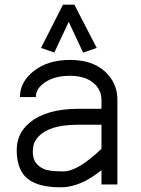

<svg xmlns="http://www.w3.org/2000/svg" viewBox="-20 -781 596 813"><path d="M294.9 -761.2 389.6 -578.1 332 -558.1 271 -688.5 210 -558.6 153.8 -578.1 246.6 -761.2ZM409.7 -60.5Q320.3 12.2 236.8 12.2Q126 12.2 83.5 -37.1Q50.8 -75.2 50.8 -145.5Q50.8 -215.8 104.5 -260.7Q175.8 -320.3 311.5 -320.3H409.7V-359.9Q409.2 -402.3 374 -431.2Q338.9 -460 275.4 -460Q212.9 -460 172.4 -433.6Q131.8 -407.2 131.8 -370.1H64.5Q64.5 -434.6 124 -481Q183.6 -527.3 276.4 -527.3Q369.1 -527.3 422.9 -479.5Q476.6 -431.6 477.1 -359.9V0H409.7ZM409.7 -150.9V-252.9H311.5Q170.9 -252.9 129.9 -185.5Q119.1 -167 118.9 -138.9Q118.7 -110.8 130.6 -93.5Q142.6 -76.2 164.8 -65.7Q187 -55.2 248.3 -55.2Q309.6 -55.2 409.7 -150.9Z"/></svg>

Font: AnjaliOldLipi
Style: Regular
Weight: 400
Designer: Kevin & Siji
Foundry: Core : Kevin & Siji
Modification : Hiran Venugopalan
Opentype mlm2 support: Rajeesh Nambiar
New Feature Table : Santhosh
Version: Version 7.1.0+20221109